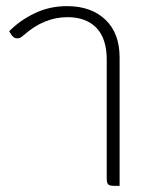

<svg xmlns="http://www.w3.org/2000/svg" viewBox="-20 -606 490 626"><path d="M328 -25V-412Q328 -480 294.5 -515Q261 -550 200 -550Q123 -550 57 -491Q50 -485 46 -483Q42 -481 35 -481Q22 -481 10 -504Q44 -539 92.5 -562.5Q141 -586 199 -586Q277 -586 323.5 -542Q370 -498 370 -418V0H353Q337 0 332.5 -5Q328 -10 328 -25Z"/></svg>

Font: Krub ExtraLight
Style: Regular
Weight: 275
Designer: Ekaluck Peanpanawate
Foundry: Cadson Demak Co.,Ltd.
Version: Version 1.000; ttfautohint (v1.6)